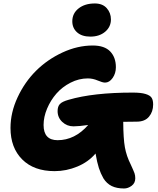

<svg xmlns="http://www.w3.org/2000/svg" viewBox="-20 -968 904 1097"><path d="M496.1 -758.8Q447.8 -758.8 420.4 -783.2Q393.1 -807.6 393.1 -846.2Q393.1 -891.6 429 -919.9Q464.8 -948.2 522 -948.2Q565.9 -948.2 589.8 -921.4Q613.8 -894.5 613.8 -856.9Q613.8 -814.5 580.8 -786.6Q547.9 -758.8 496.1 -758.8ZM399.9 -246.1Q362.8 -246.1 335.9 -271.2Q309.1 -296.4 309.1 -333Q309.1 -359.9 322.3 -373.8Q335.4 -387.7 372.1 -397.9Q512.7 -439 738.8 -439Q786.1 -439 812 -430.9Q837.9 -422.9 846.4 -409.2Q855 -395.5 855 -371.1Q855 -329.6 831.3 -301.3Q807.6 -272.9 761.2 -272.9Q708 -272.9 684.1 -272Q684.6 -176.3 693.6 -126.2Q702.6 -76.2 727.1 -27.8Q744.1 9.3 748.5 21.7Q752.9 34.2 752.9 50.8Q752.9 78.1 732.2 93.5Q711.4 108.9 689 108.9Q647 108.9 618.4 95Q589.8 81.1 570.8 50.8Q555.2 23.4 544.9 -8.1Q534.7 -39.6 525.9 -90.8Q484.9 -42.5 421.9 -16.4Q358.9 9.8 292 9.8Q173.8 9.8 106.9 -57.1Q40 -124 40 -236.8Q40 -325.2 80.6 -412.1Q121.1 -499 185.8 -563.5Q250.5 -627.9 336.7 -668Q422.9 -708 509.8 -708Q577.1 -708 609.6 -674.1Q642.1 -640.1 642.1 -584Q642.1 -548.8 623.5 -522.5Q605 -496.1 580.1 -496.1Q565.9 -496.1 538.1 -508.1Q510.3 -520 481.9 -520Q430.7 -520 383.1 -495.6Q335.4 -471.2 302.2 -433.1Q269 -395 249 -347.4Q229 -299.8 229 -253.9Q229 -167 309.1 -167Q407.7 -167 483.9 -253.9Q430.7 -246.1 399.9 -246.1Z"/></svg>

Font: Shantell Sans Irregular
Style: Regular
Weight: 800
Designer: Stephen Nixon, Anya Danilova, Shantell Martin
Foundry: Arrow Type
Version: Version 1.006;[9816181b4]